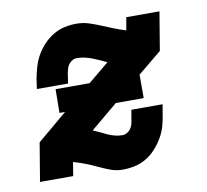

<svg xmlns="http://www.w3.org/2000/svg" viewBox="-65 -599 730 678"><g transform="rotate(-10 300.0 -260.0)"><path d="M323 8Q299 8 278 0Q257 -8 237 -17.5Q217 -27 196.5 -35Q176 -43 154 -49L146 0H27L50 -138L157 -228H137L138 -313H260L335 -375Q322 -381 310 -386.5Q298 -392 285 -397Q272 -402 258.5 -405Q245 -408 230 -408Q222 -408 214.5 -403.5Q207 -399 201.5 -392Q196 -385 194 -376.5Q192 -368 190 -360L185 -325H73L78 -360Q82 -381 88 -402Q94 -423 105 -442.5Q116 -462 132 -479Q148 -496 167.5 -507.5Q187 -519 208 -523.5Q229 -528 250 -528Q274 -528 295.5 -521Q317 -514 337 -505.5Q357 -497 377.5 -489Q398 -481 420 -474L428 -520H547L524 -382L439 -312V-228H339L242 -147Q254 -142 266 -136Q278 -130 290 -124.5Q302 -119 315.5 -115.5Q329 -112 343 -112Q351 -112 359 -116.5Q367 -121 372 -128Q377 -135 379.5 -143.5Q382 -152 383 -160L389 -195H501L495 -160Q492 -139 486 -118Q480 -97 468.5 -77.5Q457 -58 441.5 -41Q426 -24 406.5 -12.5Q387 -1 365.5 3.5Q344 8 323 8Z"/></g></svg>

Font: Iosevka Etoile Heavy
Style: Italic
Weight: 900
Italic angle: -9°
Designer: Belleve Invis
Foundry: Belleve Invis
Version: Version 22.1.2; ttfautohint (v1.8.4)